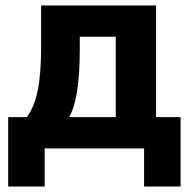

<svg xmlns="http://www.w3.org/2000/svg" viewBox="-20 -545 698 705"><path d="M10 -115V140H144V0H509V140H643V-115H553V-525H131V-376C131 -239 115 -166 79 -115ZM405 -115H234C256 -153 273 -224 273 -368V-410H405Z"/></svg>

Font: Braiins Sans
Style: Bold
Weight: 700
Designer: Mike Abbink, Paul van der Laan, Pieter van Rosmalen, Jiri Chlebus, Lubos Buracinsky
Foundry: Bold Monday, Sudetype
Version: Version 1.000;hotconv 1.0.109;makeotfexe 2.5.65596